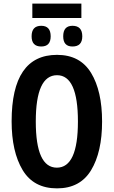

<svg xmlns="http://www.w3.org/2000/svg" viewBox="-20 -1027 626 1057"><path d="M158 -1007V-928H428V-1007ZM154 -827Q154 -771 207 -771Q259 -771 259 -827Q259 -885 207 -885Q154 -885 154 -827ZM328 -827Q328 -771 379 -771Q433 -771 433 -827Q433 -885 379 -885Q328 -885 328 -827ZM294 -725Q44 -725 44 -359Q44 -192 104.5 -91Q165 10 294 10Q421 10 481.5 -90Q542 -190 542 -358Q542 -526 481.5 -625.5Q421 -725 294 -725ZM294 -613Q409 -613 409 -358Q409 -104 293 -104Q177 -104 177 -358Q177 -613 294 -613Z"/></svg>

Font: Noto Sans UI Condensed
Style: Bold
Weight: 700
Width: 3
Designer: Monotype Design Team
Foundry: Monotype Imaging Inc.
Version: 1.001